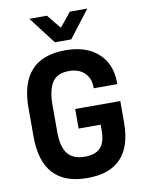

<svg xmlns="http://www.w3.org/2000/svg" viewBox="-98 -971 795 1048"><g transform="rotate(-10 300.0 -447.5)"><path d="M49.8 -266.6V-424.8Q49.8 -700.2 302.7 -700.2Q417 -700.2 483.4 -640.6Q549.8 -581.1 549.8 -475.6V-468.8H418.9V-475.6Q418.9 -523.4 388.7 -553.7Q357.4 -585 301.8 -585Q238.3 -585 210.9 -545.9Q197.3 -526.4 189.5 -494.6Q181.6 -462.9 181.6 -418V-268.6Q181.6 -185.5 212.9 -146.5Q243.2 -109.4 306.6 -109.4Q367.2 -109.4 394.5 -139.6Q421.9 -169.9 421.9 -234.4V-266.6H299.8V-375H549.8V-256.8Q549.8 7.8 300.8 7.8Q49.8 7.8 49.8 -266.6ZM138.7 -903.3H236.3L299.8 -825.2L363.3 -903.3H460L344.7 -752.9H253.9Z"/></g></svg>

Font: Dinish
Style: Bold
Weight: 700
Designer: Bert Driehuis
Foundry: Playbeing
Version: Version 3.006; git-39231f3c-release